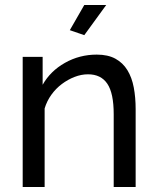

<svg xmlns="http://www.w3.org/2000/svg" viewBox="-20 -750 630 770"><path d="M318 -609 260 -629 318 -730H406ZM524 0H436V-292Q436 -376 410.5 -414Q385 -452 333 -452Q306 -452 279 -441.5Q252 -431 228 -413Q204 -395 186 -370Q168 -345 159 -315V0H71V-522H151V-410Q182 -465 240.5 -498Q299 -531 368 -531Q413 -531 443 -514.5Q473 -498 491 -468.5Q509 -439 516.5 -399Q524 -359 524 -312Z"/></svg>

Font: Raleway Medium Alt1
Style: Regular
Weight: 500
Designer: Matt McInerney, Pablo Impallari, Rodrigo Fuenzalida
Foundry: Matt McInerney, Pablo Impallari, Rodrigo Fuenzalida
Version: Version 3.000g; ttfautohint (v1.5) -l 8 -r 28 -G 28 -x 14 -D